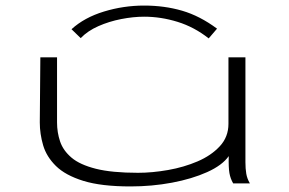

<svg xmlns="http://www.w3.org/2000/svg" viewBox="-20 -659 1040 690"><path d="M449 11Q344 11 279.5 -9Q215 -29 181 -62.5Q147 -96 135 -137Q123 -178 123 -219L125 -453H185V-219Q185 -183 196 -150.5Q207 -118 237 -92.5Q267 -67 324.5 -52.5Q382 -38 476 -38Q527 -38 584 -48Q641 -58 690 -79Q739 -100 770 -133.5Q801 -167 801 -214V-453H862V-76Q862 -53 865 -35Q868 -17 878 0H818Q808 -17 804.5 -37Q801 -57 802 -98Q779 -65 724.5 -40.5Q670 -16 598 -2.5Q526 11 449 11ZM270 -522 237 -554Q283 -596 353.5 -617.5Q424 -639 498 -639Q571 -639 634.5 -620.5Q698 -602 760 -556L730 -521Q678 -562 618 -580.5Q558 -599 498 -599Q459 -599 415.5 -590.5Q372 -582 333.5 -565Q295 -548 270 -522Z"/></svg>

Font: Inconsolata UltraExpanded Light
Style: Regular
Weight: 300
Width: 9
Monospace: yes
Designer: Raph Levien, Cyreal, Brenton Simpson
Foundry: Raph Levien, Cyreal, Google
Version: Version 3.001; ttfautohint (v1.8.2.53-6de2)